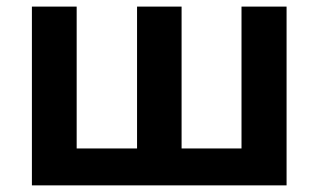

<svg xmlns="http://www.w3.org/2000/svg" viewBox="-20 -559 960 579"><path d="M76.2 -539.1H211.2V-111.3H393.3V-539.1H527.6V-111.3H708.3V-539.1H844.2V0H76.2Z"/></svg>

Font: Min Sans VF VF
Style: Regular
Weight: 400
Designer: Jinseong-Kim, NotoSansCJK, Nunito
Foundry: Jinseong-Kim
Version: Version 1.420;Glyphs 3.1.2 (3151)